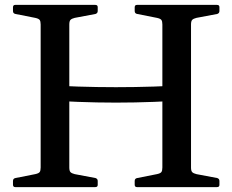

<svg xmlns="http://www.w3.org/2000/svg" viewBox="-20 -764 949 784"><path d="M146 0V-744H263V0ZM146 -418Q221 -413 298.5 -410.5Q376 -408 453.5 -408Q531 -408 608 -410.5Q685 -413 760 -418V-356Q685 -351 608 -348Q531 -345 453.5 -345Q376 -345 298.5 -348Q221 -351 146 -356ZM643 0V-744H760V0ZM539 0Q530 0 530 -10V-25Q530 -35 540 -37L621 -53Q635 -56 639 -61.5Q643 -67 643 -80V-213H760V-80Q760 -66 765 -61Q770 -56 782 -53L867 -37Q876 -34 876 -25V-9Q876 0 866 0ZM42 0Q33 0 33 -10V-25Q33 -35 43 -37L124 -53Q138 -56 142 -61.5Q146 -67 146 -80V-213H263V-80Q263 -66 268 -61Q273 -56 285 -53L370 -37Q379 -34 379 -25V-9Q379 0 369 0ZM530 -734Q530 -744 539 -744H866Q876 -744 876 -735V-719Q876 -710 867 -707L782 -691Q770 -688 765 -683Q760 -678 760 -664V-531H643V-664Q643 -677 639 -682.5Q635 -688 621 -691L540 -707Q530 -709 530 -719ZM33 -734Q33 -744 42 -744H369Q379 -744 379 -735V-719Q379 -710 370 -707L285 -691Q273 -688 268 -683Q263 -678 263 -664V-531H146V-664Q146 -677 142 -682.5Q138 -688 124 -691L43 -707Q33 -709 33 -719Z"/></svg>

Font: Hahmlet Medium
Style: Regular
Weight: 500
Version: Version 1.002